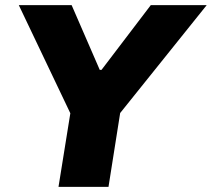

<svg xmlns="http://www.w3.org/2000/svg" viewBox="-20 -725 822 745"><path d="M207 0 266 -367 277 -235 53 -705H258L367 -454H374L565 -705H782L405 -235L459 -367L401 0Z"/></svg>

Font: Nunito Sans 6pt Black
Style: Italic
Weight: 900
Italic angle: -9°
Version: Version 3.101;gftools[0.9.27]